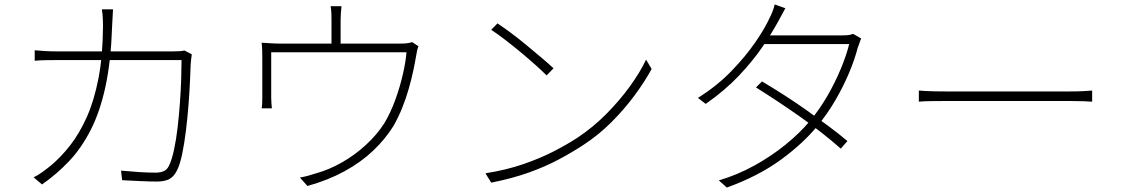

<svg xmlns="http://www.w3.org/2000/svg" viewBox="-20 -816 5040 863"><path d="M488 -774Q487 -758 486 -738Q485 -718 484 -700Q479 -543 454.5 -429Q430 -315 388 -232.5Q346 -150 290.5 -91.5Q235 -33 169 13L131 -19Q149 -27 171 -43Q193 -59 210 -73Q255 -111 296 -163.5Q337 -216 370 -289.5Q403 -363 422.5 -463.5Q442 -564 443 -698Q443 -710 442.5 -723Q442 -736 441 -749.5Q440 -763 438 -774ZM842 -572Q840 -559 839 -548Q838 -537 837 -526Q836 -500 834 -452.5Q832 -405 827.5 -347Q823 -289 816 -231Q809 -173 799 -124.5Q789 -76 775 -49Q761 -21 740 -10.5Q719 0 685 0Q652 0 611 -2Q570 -4 529 -6L524 -49Q567 -45 606.5 -42.5Q646 -40 679 -40Q699 -40 714.5 -46Q730 -52 739 -70Q752 -96 762 -142Q772 -188 778.5 -244.5Q785 -301 789 -358Q793 -415 794.5 -464.5Q796 -514 796 -546H238Q205 -546 182 -545.5Q159 -545 136 -543V-590Q158 -588 183 -586.5Q208 -585 237 -585H756Q777 -585 789 -586Q801 -587 809 -589Z M1515 -788Q1513 -772 1512 -755Q1511 -738 1511 -727Q1511 -716 1511 -693Q1511 -670 1511 -644.5Q1511 -619 1511 -602H1470Q1470 -620 1470 -645.5Q1470 -671 1470 -693.5Q1470 -716 1470 -727Q1470 -738 1469.5 -755Q1469 -772 1466 -788ZM1861 -608Q1858 -602 1855 -589.5Q1852 -577 1850 -563Q1846 -538 1838 -500Q1830 -462 1817.5 -418Q1805 -374 1787.5 -330.5Q1770 -287 1748 -249Q1712 -191 1657.5 -139Q1603 -87 1529 -46.5Q1455 -6 1362 20L1328 -18Q1346 -21 1364.5 -26Q1383 -31 1401 -37Q1459 -53 1517 -86Q1575 -119 1625 -165Q1675 -211 1708 -263Q1736 -310 1757 -368Q1778 -426 1791 -483Q1804 -540 1807 -581H1199Q1199 -564 1199 -534.5Q1199 -505 1199 -473Q1199 -441 1199 -414.5Q1199 -388 1199 -377Q1199 -366 1200 -352Q1201 -338 1202 -329H1156Q1158 -338 1158.5 -352.5Q1159 -367 1159 -377Q1159 -389 1159 -413Q1159 -437 1159 -465Q1159 -493 1159 -517.5Q1159 -542 1159 -554Q1159 -570 1158.5 -589.5Q1158 -609 1156 -624Q1175 -623 1196.5 -621.5Q1218 -620 1243 -620H1775Q1801 -620 1813 -622Q1825 -624 1832 -627Z M2216 -711Q2243 -693 2278 -667Q2313 -641 2349 -611Q2385 -581 2416.5 -554.5Q2448 -528 2468 -509L2437 -477Q2418 -496 2388 -523Q2358 -550 2322.5 -579.5Q2287 -609 2252 -636Q2217 -663 2188 -682ZM2162 -37Q2256 -52 2331.5 -78Q2407 -104 2467.5 -135Q2528 -166 2574 -196Q2645 -243 2705 -303.5Q2765 -364 2811 -427.5Q2857 -491 2884 -548L2909 -506Q2878 -449 2832.5 -387.5Q2787 -326 2729.5 -268Q2672 -210 2600 -163Q2551 -131 2491 -99Q2431 -67 2357 -40.5Q2283 -14 2188 5Z M3405 -450Q3454 -421 3505.5 -388Q3557 -355 3607 -319.5Q3657 -284 3703.5 -249.5Q3750 -215 3789 -182L3759 -148Q3723 -180 3677.5 -216Q3632 -252 3581 -288Q3530 -324 3478 -358.5Q3426 -393 3378 -423ZM3851 -643Q3847 -635 3843 -622.5Q3839 -610 3836 -604Q3822 -549 3796 -487.5Q3770 -426 3734.5 -365Q3699 -304 3655 -251Q3590 -171 3489 -97.5Q3388 -24 3247 27L3211 -5Q3295 -30 3371 -72Q3447 -114 3511 -166Q3575 -218 3622 -274Q3665 -326 3699.5 -386Q3734 -446 3759 -506Q3784 -566 3797 -618H3401L3421 -657H3766Q3783 -657 3794.5 -658.5Q3806 -660 3814 -664ZM3510 -779Q3502 -765 3493.5 -748.5Q3485 -732 3478 -720Q3451 -670 3407.5 -606Q3364 -542 3301 -475.5Q3238 -409 3152 -349L3117 -376Q3202 -429 3266.5 -495.5Q3331 -562 3375 -626Q3419 -690 3440 -737Q3445 -746 3452 -763.5Q3459 -781 3462 -796Z M4110 -409Q4123 -408 4140 -407Q4157 -406 4180 -405.5Q4203 -405 4232 -405Q4240 -405 4271.5 -405Q4303 -405 4348.5 -405Q4394 -405 4448 -405Q4502 -405 4556.5 -405Q4611 -405 4659 -405Q4707 -405 4741 -405Q4775 -405 4789 -405Q4829 -405 4852 -406.5Q4875 -408 4889 -409V-359Q4876 -360 4850.5 -361Q4825 -362 4790 -362Q4776 -362 4741.5 -362Q4707 -362 4659 -362Q4611 -362 4556.5 -362Q4502 -362 4448.5 -362Q4395 -362 4349 -362Q4303 -362 4272 -362Q4241 -362 4232 -362Q4192 -362 4161 -361.5Q4130 -361 4110 -359Z"/></svg>

Font: Noto Sans KR ExtraLight
Style: Regular
Weight: 250
Designer: Ryoko NISHIZUKA  (kana, bopomofo & ideographs); Paul D. Hunt (Latin, Greek & Cyrillic); Sandoll Communications , Soo-you
Foundry: Adobe
Version: Version 2.004-H2;hotconv 1.0.118;makeotfexe 2.5.65603